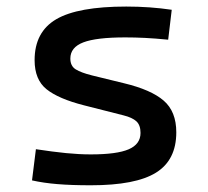

<svg xmlns="http://www.w3.org/2000/svg" viewBox="-20 -547 626 577"><path d="M252.9 9.8Q194.3 9.8 152.6 6.3Q110.8 2.9 76.2 -4.9L87.9 -98.6Q139.2 -90.8 178.5 -86.9Q217.8 -83 252.9 -83Q331.5 -83 366.9 -98.4Q402.3 -113.8 402.3 -147.5Q402.3 -170.9 389.9 -182.4Q377.4 -193.8 351.6 -200.2L232.4 -230.5Q155.8 -250 119.9 -278.8Q84 -307.6 84 -366.2Q84 -451.2 149.2 -489.3Q214.4 -527.3 359.4 -527.3Q430.7 -527.3 496.1 -517.6L485.4 -427.7Q445.8 -431.6 415.5 -433.1Q385.3 -434.6 356.4 -434.6Q269.5 -434.6 230.5 -419.7Q191.4 -404.8 191.4 -371.1Q191.4 -348.6 207.5 -338.6Q223.6 -328.6 256.8 -320.3L352.5 -296.9Q434.1 -277.3 471.9 -244.6Q509.8 -211.9 509.8 -149.4Q509.8 -65.9 448.7 -28.1Q387.7 9.8 252.9 9.8Z"/></svg>

Font: CaskaydiaCove NFP
Style: Regular
Weight: 400
Designer: Aaron Bell
Foundry: Saja Typeworks
Version: Version 2111.001; VTT 6.35;Nerd Fonts 3.1.1